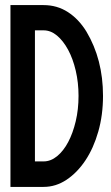

<svg xmlns="http://www.w3.org/2000/svg" viewBox="-20 -735 437 753"><path d="M117 -102H151Q179 -102 204 -122.5Q229 -143 247.5 -178Q266 -213 277 -259.5Q288 -306 288 -359Q288 -411 277 -458Q266 -505 247 -540Q228 -575 203.5 -595.5Q179 -616 151 -616H117ZM21 -2V-715H151Q204 -715 246.5 -687.5Q289 -660 319 -611Q384 -502 384 -359Q384 -284 365.5 -219Q347 -154 315 -106Q283 -58 241 -30Q199 -2 151 -2Z"/></svg>

Font: Fundamental  Brigade Condensed
Style: Regular
Weight: 400
Width: 3
Designer: Peter Wiegel, original typeface by Carl Albert Fahrenwaldt 1901
Foundry: Peter Wiegel
Version: Version 0.000 2012 initial release